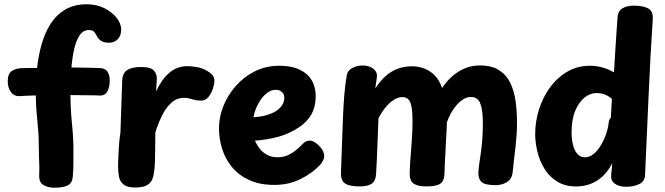

<svg xmlns="http://www.w3.org/2000/svg" viewBox="-20 -860 3106 897"><path d="M385.1 -840Q431.7 -840 467.9 -821.7Q504.1 -803.3 525.1 -776.4Q546.1 -749.4 546.1 -722.1Q546.1 -692.8 530 -676.6Q513.9 -660.4 490.7 -660.4Q464.9 -660.4 452.2 -669.2Q439.6 -678 433.5 -690.1Q427.4 -702.1 419.9 -710.9Q412.4 -719.7 395.2 -719.7Q368.4 -719.7 351.7 -694.5Q334.9 -669.3 325.7 -626.8Q316.4 -584.3 312.8 -532.7Q309.1 -481 309.1 -427Q309.1 -352 316.1 -284Q323.1 -216 323.1 -156Q323.1 -118 322.7 -88.4Q322.3 -58.9 319.9 -33Q317.1 -3.9 295.3 6.6Q273.6 17 233.1 17Q205.2 17 183.7 4.9Q162.1 -7.1 163.1 -41Q164.1 -64 163.6 -84.9Q163.1 -105.8 162.1 -129.9Q161.1 -154 161.1 -185Q161.1 -234 154.1 -300.5Q147.1 -367 147.1 -431Q147.1 -486.7 153.5 -544.6Q159.9 -602.6 175.1 -655.3Q190.2 -708 216.9 -749.6Q243.7 -791.1 285.1 -815.6Q326.6 -840 385.1 -840ZM70.6 -410.8Q46.6 -409.8 31.3 -429.2Q16.1 -448.7 16.1 -482Q16.1 -515.3 35.8 -528.7Q55.6 -542 92.1 -542Q124.1 -542 158.6 -542.5Q193.1 -543 227.6 -544Q262.1 -545 293.1 -545Q315.1 -545 341.6 -544.5Q368 -544 396.1 -543.5Q424.1 -543 448.8 -541.8Q471.9 -541 482.3 -524.9Q492.7 -508.8 492.7 -484Q492.7 -454 481.9 -433.4Q471.1 -412.8 444.9 -413.6Q427.8 -414.8 399 -414.9Q370.2 -415 340.7 -415.5Q311.1 -416 290.1 -416Q258.1 -416 217.3 -415.5Q176.4 -415 137.2 -413.9Q97.9 -412.8 70.6 -410.8Z M550.9 -484Q552.7 -520 575.5 -533.5Q598.3 -547 640.7 -547Q682.8 -547 697.7 -531.7Q712.7 -516.3 712.7 -493.2Q712.7 -482.4 711.4 -470.4Q710.1 -458.3 709.1 -433Q735.8 -490 771.6 -520.4Q807.4 -550.9 855.6 -550.9Q873.9 -550.9 899.7 -546.6Q925.6 -542.2 949.7 -527.6Q963.2 -519.8 972.4 -509.5Q981.6 -499.2 981.6 -481.3Q981.6 -467.2 974.5 -445.6Q967.4 -423.9 953.9 -406.9Q940.4 -389.9 920.4 -389.9Q902.3 -389.9 889.3 -393.2Q876.2 -396.4 865.3 -399.7Q854.3 -403 839.8 -403Q804.6 -403 778.7 -378.4Q752.8 -353.9 735.1 -316.4Q717.3 -278.9 705.7 -241Q705.2 -195.1 705 -161.8Q704.8 -128.6 703.8 -102.1Q702.8 -75.6 698.7 -48.8Q694 -18.4 679.6 -4.7Q665.2 9.1 646.9 12.6Q628.7 16 611.2 16Q574.7 16 557.4 2Q540.2 -12 535.9 -34Q531.7 -56 531.7 -81Q531.7 -93 532.2 -109Q532.7 -125 533.7 -143Q534.7 -161 535.7 -178.5Q536.7 -196 538.7 -212.5Q540.7 -229 542.7 -241Z M1262.2 3.9Q1193.2 3.9 1144 -18.9Q1094.8 -41.7 1063.6 -79.6Q1032.4 -117.4 1017.7 -164.7Q1003 -212 1003 -260Q1003 -312.6 1023.5 -364.1Q1044 -415.7 1081.7 -458.4Q1119.3 -501.2 1170.8 -527Q1222.3 -552.8 1285.1 -552.8Q1340.6 -552.8 1378.5 -535.3Q1416.4 -517.8 1435.7 -485.8Q1455 -453.9 1455 -410Q1455 -362.6 1435.2 -326.6Q1415.3 -290.7 1378.1 -266.1Q1333.3 -235.8 1282.2 -221.5Q1231 -207.2 1171.3 -202.9Q1180.1 -182.4 1193.8 -164.9Q1207.6 -147.4 1228.3 -136.3Q1249 -125.2 1277.1 -125.2Q1311.8 -125.2 1339.7 -142.4Q1367.6 -159.7 1389.4 -183Q1400.9 -195.7 1409.9 -199.4Q1419 -203.2 1426 -203.2Q1439.6 -203.2 1453.8 -193.3Q1468.1 -183.4 1479.6 -169.2Q1491 -154.9 1493.3 -139.8Q1496.7 -125.6 1490.2 -111.8Q1483.7 -98.1 1476.7 -91.1Q1439.7 -51.1 1384.3 -23.6Q1329 3.9 1262.2 3.9ZM1164.2 -312.1Q1191 -314.1 1208.3 -317.4Q1225.6 -320.8 1250.1 -331.1Q1273.8 -340.2 1291 -359.3Q1308.2 -378.3 1308.2 -404Q1308.2 -414.1 1303.7 -422.1Q1299.1 -430.1 1290.1 -435.3Q1281.1 -440.4 1267.3 -440.4Q1247.8 -440.4 1230.1 -427.6Q1212.3 -414.7 1198.7 -395Q1185 -375.3 1175.9 -353.3Q1166.9 -331.2 1164.2 -312.1Z M1600.4 -509.8Q1604.2 -531 1626.2 -542.5Q1648.1 -554 1674 -554Q1703.3 -554 1722.2 -540.2Q1741.1 -526.3 1741.1 -507.3Q1741.1 -497.3 1738.6 -483.7Q1736.1 -470 1733.1 -447Q1756.1 -481.6 1781.6 -504.4Q1807.1 -527.3 1837.8 -538.8Q1868.6 -550.3 1905.3 -550.3Q1931.8 -550.3 1958.5 -541.3Q1985.2 -532.2 2008.3 -510.6Q2031.3 -488.9 2045.4 -448.9Q2066.1 -480 2092.7 -503.6Q2119.2 -527.1 2151.7 -540.7Q2184.2 -554.3 2222.1 -554.3Q2276.8 -554.3 2311.1 -532.4Q2345.4 -510.6 2363.7 -473.3Q2381.9 -436 2388.6 -388.5Q2395.3 -341 2395.3 -290Q2395.3 -257 2393.4 -229.7Q2391.6 -202.4 2388.6 -175.7Q2385.6 -149 2382.1 -120.3Q2378.6 -91.6 2375.1 -55.9Q2371.3 -22.7 2347.4 -8.8Q2323.6 5 2297.2 5Q2246.2 5 2230.6 -9.2Q2214.9 -23.3 2214.9 -49.6Q2214.9 -64 2217.9 -86.6Q2220.9 -109.2 2225.4 -138.7Q2229.9 -168.2 2232.9 -205.1Q2235.9 -242 2235.9 -285Q2235.9 -343.2 2224.5 -375.1Q2213.1 -406.9 2179.1 -406.9Q2161.8 -406.9 2144.9 -396.6Q2128.1 -386.2 2113.3 -369.3Q2098.4 -352.3 2086.7 -330.9Q2075 -309.6 2067.7 -288Q2067.7 -269 2066.7 -255Q2065.7 -241 2065.2 -228.5Q2064.7 -216 2063.7 -202Q2062.7 -173 2060.9 -145.3Q2059.2 -117.6 2058 -93.1Q2056.8 -68.6 2056.6 -48.1Q2055.8 -14.7 2036.9 -1.8Q2018.1 11 1973.2 11Q1930.9 11 1912.1 -2.6Q1893.2 -16.2 1894 -52.2Q1895 -87.9 1898.1 -126.6Q1901.2 -165.3 1904.2 -208.1Q1907.2 -250.8 1907.2 -296.8Q1907.2 -355.1 1897.1 -380.8Q1887 -406.4 1859.9 -406.4Q1840.1 -406.4 1819.6 -393.4Q1799 -380.4 1780.9 -358.2Q1762.9 -335.9 1748.3 -308Q1746.3 -258 1744.3 -208.3Q1742.3 -158.6 1740.7 -117.1Q1739.1 -75.6 1737.1 -48.1Q1735.3 -14.7 1716.6 -1.8Q1697.9 11 1660.2 11Q1614 11 1593 -2.2Q1572 -15.4 1573 -52.2Q1575.2 -106.7 1577.2 -173.3Q1579.2 -240 1582.2 -309Q1584.2 -361 1588.2 -412.5Q1592.2 -464 1600.4 -509.8Z M2864.7 -775.4Q2866.7 -808.1 2887.4 -820.8Q2908.2 -833.6 2940.8 -833.6Q2986.2 -833.6 3009.3 -820.1Q3032.3 -806.6 3029.6 -769.8Q3018.1 -596.3 3010 -409.7Q3001.9 -223.1 2993.7 -44Q2992.9 -12.9 2966.6 -0.2Q2940.3 12.6 2907 12.6Q2872.1 12.6 2853.4 -1.1Q2834.8 -14.7 2835 -33.7Q2835.2 -43.6 2836.1 -52.7Q2837 -61.9 2838.4 -72.8Q2839.8 -83.7 2840 -97.4Q2821.1 -59.4 2794.8 -35.6Q2768.6 -11.7 2737.5 -0.3Q2706.4 11.1 2672.4 11.1Q2619.6 11.1 2583 -11.7Q2546.4 -34.4 2523.9 -71.2Q2501.3 -108 2490.8 -150.9Q2480.3 -193.8 2480.3 -233.8Q2480.3 -292.8 2498.6 -349.9Q2516.8 -407.1 2550.4 -452.8Q2584 -498.4 2631.2 -525.6Q2678.3 -552.8 2735.7 -552.8Q2764.2 -552.8 2792.3 -545.4Q2820.4 -538 2848.4 -522Q2851.4 -568 2853.9 -612.2Q2856.4 -656.3 2859.4 -697.8Q2862.4 -739.2 2864.7 -775.4ZM2650.3 -239.6Q2650.3 -210.9 2656.7 -184.3Q2663 -157.8 2676.9 -141.5Q2690.9 -125.2 2713.1 -125.2Q2735.2 -125.2 2754.5 -141.6Q2773.8 -158 2788.6 -183.6Q2803.4 -209.1 2812.9 -237.9Q2822.3 -266.8 2824.3 -292.2Q2825.3 -297.4 2827.3 -301.6Q2829.3 -305.7 2833.6 -309.7L2838.8 -398.4Q2819.4 -414 2802.9 -419.6Q2786.3 -425.2 2765.7 -425.2Q2738 -425.2 2711.4 -404.6Q2684.8 -383.9 2667.6 -342.9Q2650.3 -301.9 2650.3 -239.6Z"/></svg>

Font: Playpen Sans Arabic
Style: Regular
Weight: 400
Designer: Azza Alameddine, Laura Meseguer, Veronika Burian, José Scaglione
Foundry: TypeTogether
Version: Version 2.000